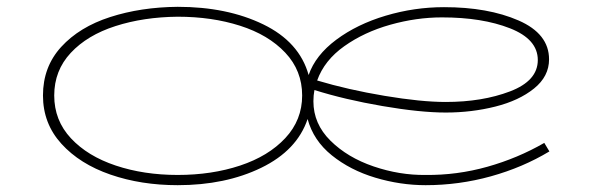

<svg xmlns="http://www.w3.org/2000/svg" viewBox="-20 -517 1743 563"><path d="M1591 -73Q1513 -26 1419.5 0Q1326 26 1228 26Q1154 26 1080.5 4Q1007 -18 953 -61.5Q899 -105 882 -168Q851 -76 746 -25Q641 26 501 26Q394 26 304 -5Q214 -36 160 -95.5Q106 -155 106 -237Q106 -321 159.5 -379.5Q213 -438 303 -467Q393 -496 501 -497Q646 -497 752 -445.5Q858 -394 885 -297Q905 -355 966 -400.5Q1027 -446 1111 -471Q1195 -496 1282 -496Q1411 -496 1500.5 -457Q1590 -418 1590 -343Q1590 -293 1546 -257.5Q1502 -222 1432.5 -204.5Q1363 -187 1287 -187Q1212 -187 1101.5 -206Q991 -225 902 -253Q899 -237 899 -220Q899 -154 949 -104.5Q999 -55 1075.5 -29Q1152 -3 1228 -4Q1320 -3 1409 -28Q1498 -53 1576 -98ZM866 -237Q866 -310 816.5 -362.5Q767 -415 684 -441.5Q601 -468 501 -468Q401 -467 318.5 -440.5Q236 -414 187.5 -362Q139 -310 139 -237Q139 -164 188 -111.5Q237 -59 319.5 -31.5Q402 -4 501 -4Q601 -4 684 -31.5Q767 -59 816.5 -112Q866 -165 866 -237ZM910 -281Q1000 -254 1107.5 -236Q1215 -218 1287 -218Q1394 -218 1475.5 -249Q1557 -280 1557 -341Q1557 -402 1475.5 -434Q1394 -466 1276 -466Q1201 -466 1124.5 -444.5Q1048 -423 989.5 -381.5Q931 -340 910 -281Z"/></svg>

Font: BioRhyme Expanded ExtraLight
Style: Regular
Weight: 275
Width: 7
Designer: Aoife Mooney
Foundry: Aoife Mooney Type
Version: Version 1.000